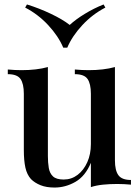

<svg xmlns="http://www.w3.org/2000/svg" viewBox="-20 -828 629 862"><path d="M496 -527V-108Q496 -63 511.5 -41.5Q527 -20 568 -20V1Q537 -2 506 -2Q473 -2 443 1Q413 4 388 12V-97Q363 -37 318.5 -11.5Q274 14 225 14Q188 14 162 3.5Q136 -7 119 -24Q101 -44 94 -75.5Q87 -107 87 -155V-407Q87 -452 72 -473.5Q57 -495 15 -495V-516Q47 -513 77 -513Q110 -513 140 -516.5Q170 -520 195 -527V-127Q195 -98 199 -74Q203 -50 218 -36Q233 -22 266 -22Q301 -22 328.5 -43Q356 -64 372 -100Q388 -136 388 -181V-407Q388 -452 373 -473.5Q358 -495 316 -495V-516Q348 -513 378 -513Q411 -513 441 -516.5Q471 -520 496 -527ZM445 -808 453 -794Q395 -764 349.5 -715Q304 -666 282 -614H264Q242 -666 196.5 -715Q151 -764 93 -794L101 -808Q156 -791 208.5 -766Q261 -741 293 -716Q320 -741 361 -766Q402 -791 445 -808Z"/></svg>

Font: Playfair Display Medium
Style: Regular
Weight: 500
Designer: Claus Eggers Sørensen
Foundry: Claus Eggers Sørensen
Version: Version 1.203